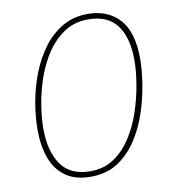

<svg xmlns="http://www.w3.org/2000/svg" viewBox="-82 -796 781 877"><g transform="rotate(-10 308.0 -357.5)"><path d="M270 10Q197 10 152 -22.5Q107 -55 86.5 -112Q66 -169 66 -243Q66 -305 78 -372Q90 -439 114.5 -501.5Q139 -564 176.5 -614.5Q214 -665 265.5 -695Q317 -725 383 -725Q475 -725 529.5 -666Q584 -607 584 -481Q584 -432 574 -367.5Q564 -303 542.5 -237Q521 -171 484.5 -115Q448 -59 395.5 -24.5Q343 10 270 10ZM272 -15Q335 -15 382 -47Q429 -79 462.5 -131.5Q496 -184 516.5 -246.5Q537 -309 547 -370Q557 -431 557 -480Q557 -585 514 -642.5Q471 -700 381 -700Q318 -700 270.5 -669Q223 -638 189 -587.5Q155 -537 134 -476.5Q113 -416 103 -355.5Q93 -295 93 -244Q93 -138 136 -76.5Q179 -15 272 -15Z"/></g></svg>

Font: Noto Sans SemiCondensed Thin
Style: Italic
Weight: 100
Width: 4
Italic angle: -12°
Designer: Monotype Design Team
Foundry: Monotype Imaging Inc.
Version: Version 2.013; ttfautohint (v1.8.4.7-5d5b)